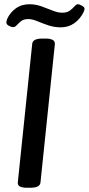

<svg xmlns="http://www.w3.org/2000/svg" viewBox="-20 -884 419 906"><path d="M267 -755Q236 -755 208 -764.5Q180 -774 156 -784Q132 -794 114 -794Q92 -794 80 -784.5Q68 -775 59.5 -765.5Q51 -756 43 -756Q33 -756 21.5 -762.5Q10 -769 10 -778Q10 -784 14 -795Q27 -824 54 -844Q81 -864 119 -864Q148 -864 176 -854Q204 -844 228.5 -834Q253 -824 274 -824Q296 -824 309.5 -834Q323 -844 331.5 -854Q340 -864 347 -864Q355 -864 367 -857Q379 -850 379 -843Q379 -837 374 -826Q358 -794 330.5 -774.5Q303 -755 267 -755ZM107 2Q87 2 75 -3.5Q63 -9 64 -23L132 -677Q134 -702 180 -702H196Q215 -702 227 -696.5Q239 -691 239 -677L171 -23Q169 2 123 2Z"/></svg>

Font: Asap Medium
Style: Italic
Weight: 500
Italic angle: -6°
Designer: Pablo Cosgaya
Foundry: Omnibus-Type
Version: Version 3.001; ttfautohint (v1.8.3)